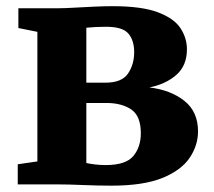

<svg xmlns="http://www.w3.org/2000/svg" viewBox="-20 -582 674 606"><path d="M331.5 4Q289 4 242.2 2Q195.5 0 162.5 0H36V-63.5L98 -72.5V-481.5L38 -493.5V-556H166.5Q184.5 -556 214.5 -557.8Q244.5 -559.5 277.2 -561Q310 -562.5 335 -562.5Q428 -562.5 479 -543Q530 -523.5 550 -492.5Q570 -461.5 570 -426.5Q570 -375 536.8 -345.8Q503.5 -316.5 451.5 -306Q518.5 -298 561.8 -263.8Q605 -229.5 605 -167.5Q605 -123 578.5 -83.8Q552 -44.5 492.2 -20.2Q432.5 4 331.5 4ZM252.5 -321H312Q364.5 -321 384 -349.8Q403.5 -378.5 403.5 -417.5Q403.5 -454.5 385.2 -476Q367 -497.5 315 -497.5Q281 -497.5 252.5 -494.5ZM313.5 -61Q377 -61 400.8 -89.5Q424.5 -118 424.5 -161.5Q424.5 -216 394.2 -236.5Q364 -257 315.5 -257H252.5V-67.5Q261 -65.5 278 -63.2Q295 -61 313.5 -61Z"/></svg>

Font: Merriweather Black
Style: Regular
Weight: 900
Designer: Eben Sorkin
Foundry: Eben Sorkin
Version: Version 2.200;gftools[0.9.31]